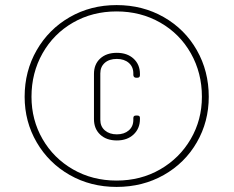

<svg xmlns="http://www.w3.org/2000/svg" viewBox="-20 -728 920 756"><path d="M77 -347Q77 -448 124.5 -530.5Q172 -613 254.5 -660.5Q337 -708 439 -708Q542 -708 625 -660.5Q708 -613 755 -530.5Q802 -448 802 -347Q802 -249 755 -167.5Q708 -86 625 -39Q542 8 439 8Q337 8 254.5 -39Q172 -86 124.5 -167.5Q77 -249 77 -347ZM775 -347Q775 -441 731.5 -518Q688 -595 611 -639Q534 -683 439 -683Q344 -683 267.5 -639Q191 -595 147.5 -518Q104 -441 104 -347Q104 -256 147.5 -180.5Q191 -105 267.5 -61Q344 -17 439 -17Q534 -17 610.5 -61Q687 -105 731 -180.5Q775 -256 775 -347ZM350 -259V-437Q350 -475 374.5 -497.5Q399 -520 440 -520Q481 -520 506 -497Q531 -474 531 -437V-432Q531 -422 521 -422H515Q511 -422 508 -425Q505 -428 505 -433V-439Q505 -465 487 -480.5Q469 -496 440 -496Q410 -496 392.5 -480.5Q375 -465 375 -439V-256Q375 -230 393 -214.5Q411 -199 440 -199Q469 -199 487 -214.5Q505 -230 505 -256V-263Q505 -273 515 -273H521Q531 -273 531 -264V-259Q531 -222 506 -198.5Q481 -175 440 -175Q399 -175 374.5 -198Q350 -221 350 -259Z"/></svg>

Font: Barlow Semi Condensed Thin
Style: Regular
Weight: 250
Width: 4
Designer: Jeremy Tribby
Foundry: Tribby Type
Version: Version 1.408